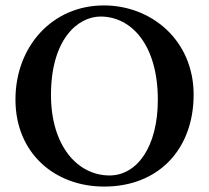

<svg xmlns="http://www.w3.org/2000/svg" viewBox="-20 -678 770 708"><path d="M694 -329C694 -528 540 -658 363 -658C173 -658 37 -507 37 -311C37 -113 182 10 364 10C566 10 694 -129 694 -329ZM351 -617C464 -617 562 -513 562 -310C562 -136 485 -31 384 -31C266 -31 168 -140 168 -328C168 -532 266 -617 351 -617Z"/></svg>

Font: Libertinus Serif Semibold
Style: Regular
Weight: 600
Designer: Philipp H. Poll, Khaled Hosny
Foundry: Caleb Maclennan
Version: Version 7.050;RELEASE